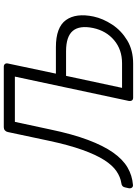

<svg xmlns="http://www.w3.org/2000/svg" viewBox="79 -870 740 1039"><g transform="rotate(-90 449.5 -350.0)"><path d="M-31 -1Q-41 0 -46 -7Q-51 -14 -49 -24L-45 -42Q-42 -62 -21 -64Q12 -69 43.5 -90.5Q75 -112 103.5 -156.5Q132 -201 158.5 -275Q185 -349 208 -457L255 -678Q257 -688 264 -694Q271 -700 281 -700H608Q618 -700 623 -694Q628 -688 626 -678L571 -418H714Q822 -418 861 -363.5Q900 -309 880 -214Q869 -163 836.5 -113.5Q804 -64 751 -32Q698 0 625 0H441Q431 0 426.5 -6Q422 -12 423 -22L555 -640H310L269 -449Q244 -329 212.5 -245Q181 -161 144 -108.5Q107 -56 63.5 -30.5Q20 -5 -31 -1ZM494 -60H627Q701 -60 752 -103Q803 -146 818 -217Q833 -290 802.5 -326.5Q772 -363 692 -363H559Z"/></g></svg>

Font: Rubik Light Light
Style: Italic
Weight: 300
Italic angle: -12°
Version: Version 2.104